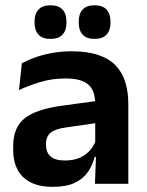

<svg xmlns="http://www.w3.org/2000/svg" viewBox="-20 -697 556 728"><path d="M466.5 0H340L344.5 -120L341 -131V-284.5L340.5 -306.5Q340.5 -354.5 314.2 -377Q288 -399.5 228.5 -399.5Q178 -399.5 133.8 -386.2Q89.5 -373 52 -355.5L63 -457.5Q85 -469 113.2 -479.2Q141.5 -489.5 176.5 -496Q211.5 -502.5 252 -502.5Q312 -502.5 353.5 -488.2Q395 -474 419.8 -447.5Q444.5 -421 455.5 -384.2Q466.5 -347.5 466.5 -303ZM179.5 11.5Q106.5 11.5 68.2 -25Q30 -61.5 30 -129V-143Q30 -214.5 74 -248.8Q118 -283 213.5 -296L352.5 -315L360 -232.5L232 -214Q190 -208.5 172.2 -194Q154.5 -179.5 154.5 -151.5V-146.5Q154.5 -119 171.8 -103.8Q189 -88.5 226 -88.5Q259 -88.5 282.5 -99Q306 -109.5 321.2 -126.8Q336.5 -144 343 -165.5L361 -102H339Q331 -70.5 313.2 -44.8Q295.5 -19 263.5 -3.8Q231.5 11.5 179.5 11.5ZM171 -549.5Q141 -549.5 126 -565.8Q111 -582 111 -611.5V-615Q111 -644.5 126 -660.8Q141 -677 171 -677Q202.5 -677 217.2 -660.8Q232 -644.5 232 -615V-611.5Q232 -582 217.2 -565.8Q202.5 -549.5 171 -549.5ZM338.5 -549.5Q308 -549.5 293.2 -565.8Q278.5 -582 278.5 -611.5V-615Q278.5 -644.5 293.2 -660.8Q308 -677 338.5 -677Q369 -677 384 -660.8Q399 -644.5 399 -615V-611.5Q399 -582 384 -565.8Q369 -549.5 338.5 -549.5Z"/></svg>

Font: Anek Malayalam Medium SemiBold
Style: Regular
Weight: 600
Version: Version 1.003